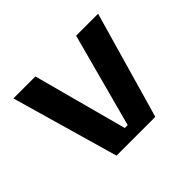

<svg xmlns="http://www.w3.org/2000/svg" viewBox="-114 -668 840 840"><g transform="rotate(-45 306.0 -248.0)"><path d="M185 0 43 -496H179L296 -60H314L431 -496H567L425 0Z"/></g></svg>

Font: Space Mono
Style: Bold
Weight: 700
Monospace: yes
Designer: Colophon Foundry + Benjamin Critton
Foundry: Colophon Foundry & Benjamin Critton
Version: Version 1.003; ttfautohint (v1.8.4.7-5d5b)